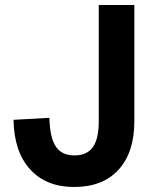

<svg xmlns="http://www.w3.org/2000/svg" viewBox="-20 -730 640 766"><path d="M276 16Q164 16 100 -54.5Q36 -125 34 -252L177 -260Q179 -181 202.5 -145.5Q226 -110 277 -110Q327 -110 350.5 -143Q374 -176 374 -246V-710H516V-246Q516 -122 453 -53Q390 16 276 16Z"/></svg>

Font: Geist Mono
Style: Bold
Weight: 700
Monospace: yes
Designer: Basement.studio, Andrés Briganti, Mateo Zaragoza
Foundry: Basement.studio, Vercel, Andrés Briganti, Guido Ferreyra, Mateo Zaragoza
Version: Version 1.500; ttfautohint (v1.8.4.7-5d5b)